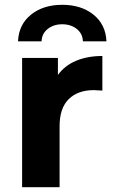

<svg xmlns="http://www.w3.org/2000/svg" viewBox="-20 -779 471 799"><path d="M406 -546V-402Q380 -404 371 -404Q304 -404 266 -366.5Q228 -329 228 -254V0H72V-538H221V-467Q249 -506 296.5 -526Q344 -546 406 -546ZM239 -759Q318 -759 369 -718Q420 -677 423 -607H325Q324 -639 299.5 -658.5Q275 -678 239 -678Q203 -678 178.5 -658.5Q154 -639 153 -607H55Q58 -677 109 -718Q160 -759 239 -759Z"/></svg>

Font: Montserrat-Bold
Style: Bold
Weight: 700
Version: Version 7.200